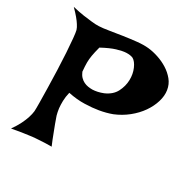

<svg xmlns="http://www.w3.org/2000/svg" viewBox="-198 -845 953 983"><g transform="rotate(30 279.0 -353.5)"><path d="M-35.2 -699.2Q2 -690.4 31.7 -686Q61.5 -681.6 82 -679.7Q106.4 -676.8 125 -677.7Q148.4 -678.7 183.6 -684.6Q218.8 -690.4 257.8 -696.3Q296.9 -702.1 335 -706.1Q373 -710 401.4 -707Q429.7 -704.1 460.9 -693.8Q492.2 -683.6 519.5 -666.5Q546.9 -649.4 566.9 -625Q586.9 -600.6 591.8 -568.4Q596.7 -537.1 585.9 -501.5Q575.2 -465.8 551.8 -432.1Q528.3 -398.4 493.2 -370.1Q458 -341.8 415 -324.2Q380.9 -311.5 340.8 -304.7Q306.6 -298.8 261.2 -297.4Q215.8 -295.9 165 -306.6Q158.2 -278.3 157.7 -254.4Q157.2 -230.5 159.2 -211.9Q162.1 -190.4 167 -172.9Q172.9 -155.3 181.6 -131.8Q189.5 -112.3 199.7 -84.5Q210 -56.6 224.6 -22.5Q207 -22.5 190.4 -22Q173.8 -21.5 160.2 -20.5Q144.5 -19.5 130.9 -18.6Q115.2 -17.6 95.7 -14.6Q79.1 -12.7 54.2 -8.8Q29.3 -4.9 -2 1Q18.6 -28.3 30.8 -53.2Q43 -78.1 48.8 -96.7Q55.7 -118.2 57.6 -135.7Q58.6 -150.4 58.1 -187.5Q57.6 -224.6 56.6 -273.4Q55.7 -322.3 53.7 -376Q51.8 -429.7 48.8 -477.1Q45.9 -524.4 42.5 -558.6Q39.1 -592.8 36.1 -603.5Q32.2 -616.2 22.5 -630.9Q14.6 -643.6 0.5 -660.6Q-13.7 -677.7 -35.2 -699.2ZM167 -506.8Q166 -497.1 166 -486.3Q166 -465.8 168.9 -433.6Q175.8 -417 186 -406.2Q196.3 -395.5 208.5 -389.6Q220.7 -383.8 233.4 -381.8Q246.1 -379.9 258.8 -379.9Q288.1 -380.9 320.3 -393.6Q363.3 -412.1 380.9 -446.3Q398.4 -480.5 399.4 -516.6Q400.4 -552.7 387.2 -583Q374 -613.3 355.5 -624Q339.8 -630.9 315.4 -629.9Q293.9 -628.9 261.7 -619.1Q229.5 -609.4 182.6 -584Q177.7 -566.4 174.8 -552.7Q171.9 -539.1 169.9 -528.3Q168 -516.6 167 -506.8Z"/></g></svg>

Font: Lakki Reddy
Style: Regular
Weight: 400
Designer: Appaji Ambarisha Darbha
Version: Version 1.0.4; ttfautohint (v1.2.42-39fb)